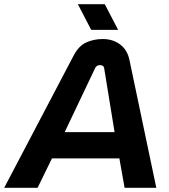

<svg xmlns="http://www.w3.org/2000/svg" viewBox="-60 -900 809 920"><path d="M-40 0 293 -634Q317 -680 353 -696.5Q389 -713 432 -713Q481 -713 515.5 -687Q550 -661 560 -614L689 0H537L512 -141H189L120 0ZM250 -267H489L439 -574Q438 -581 432.5 -584.5Q427 -588 419 -588Q412 -588 405.5 -584.5Q399 -581 396 -574ZM377 -757 313 -880H442L506 -757Z"/></svg>

Font: MuseoModerno SemiBold
Style: Italic
Weight: 600
Italic angle: -9°
Designer: Pablo Cosgaya, Héctor Gatti, Marcela Romero, and the Authors of The MuseoModerno Project.
Foundry: Omnibus-Type Team
Version: Version 1.003